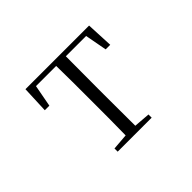

<svg xmlns="http://www.w3.org/2000/svg" viewBox="-139 -1003 1278 1278"><g transform="rotate(-45 500.0 -364.0)"><path d="M192 -538H235L264 -693H454C456 -593 456 -492 456 -391V-337C456 -236 456 -137 454 -39L340 -30V0H660V-30L545 -39C544 -138 544 -237 544 -337V-391C544 -493 544 -594 545 -693H736L765 -538H808L799 -728H200Z"/></g></svg>

Font: Harano Aji Mincho
Style: Regular
Weight: 400
Foundry: Masamichi Hosoda
Version: HaranoAjiMincho-Regular version 20230610;ttx 4.39.4